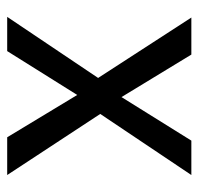

<svg xmlns="http://www.w3.org/2000/svg" viewBox="-29 -523 552 534"><g transform="rotate(90 247.0 -256.0)"><path d="M361.8 0 244.1 -194.8 122.1 0H26.9L196.8 -252.9L28.8 -512.2H131.8L250 -317.9L371.1 -512.2H466.8L296.9 -258.8L466.8 0Z"/></g></svg>

Font: Lorenzo Sans
Style: Regular
Weight: 400
Foundry: Intel Corporation
Version: Version 1.00; ttfautohint (v1.5)